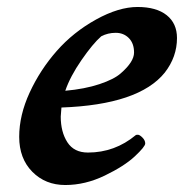

<svg xmlns="http://www.w3.org/2000/svg" viewBox="-20 -520 527 550"><path d="M270 -416Q246 -395 213.5 -348Q181 -301 167 -260Q223 -265 265 -279Q307 -293 326 -310Q364 -343 364 -369.5Q364 -396 349 -411Q334 -426 311.5 -426Q289 -426 270 -416ZM156 -212Q154 -190 154 -186Q154 -142 173 -112.5Q192 -83 232 -83Q309 -83 369 -133Q370 -134 375 -134Q380 -134 388 -126Q396 -118 396 -109Q396 -100 366 -72Q336 -44 280 -17Q224 10 167 10Q110 10 72.5 -28Q35 -66 35 -128Q35 -190 65 -255Q95 -320 142.5 -374Q190 -428 255 -464Q320 -500 374 -500Q428 -500 457.5 -476.5Q487 -453 487 -411Q487 -357 452 -312Q378 -220 156 -212Z"/></svg>

Font: Clara
Style: Regular
Weight: 400
Designer: Proyecto DEMO
Foundry: Proyecto DEMO
Version: Version 1.002